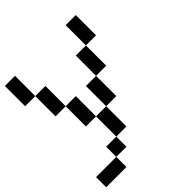

<svg xmlns="http://www.w3.org/2000/svg" viewBox="-225 -809 1117 1117"><g transform="rotate(-45 333.5 -250.5)"><path d="M0 166.7V83.3H166.7V166.7ZM0 -500V-666.7H83.3V-500ZM166.7 83.3V0H250V83.3ZM166.7 -166.7V-333.3H250V-166.7ZM166.7 -333.3H83.3V-500H166.7ZM333.3 -166.7V0H250V-166.7ZM333.3 -333.3H416.7V-166.7H333.3ZM500 -333.3H416.7V-500H500ZM500 -500V-666.7H583.3V-500Z"/></g></svg>

Font: Galmuri11 Regular
Style: Regular
Weight: 400
Designer: Minseo Lee (Quiple)
Version: Version 2.356;hotconv 1.1.0;makeotfexe 2.6.0 DEVELOPMENT